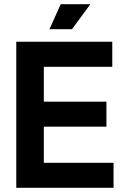

<svg xmlns="http://www.w3.org/2000/svg" viewBox="-20 -900 592 920"><path d="M518 -700V-580H190V-413H490V-293H190V-120H524V0H58V-700ZM413 -880 325 -760H217L271 -880Z"/></svg>

Font: Space Grotesk Variable
Style: Regular
Weight: 400
Designer: Florian Karsten (Space Grotesk), Colophon Foundry (Space Mono)
Foundry: Florian Karsten
Version: Version 1.106